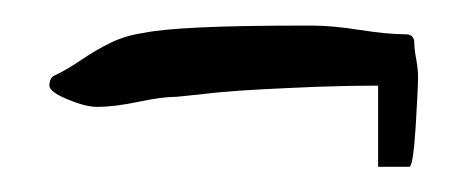

<svg xmlns="http://www.w3.org/2000/svg" viewBox="-20 -311 365 150"><path d="M55.7 -227.5Q46.9 -227.5 32.7 -233.4Q18.6 -239.3 18.6 -244.1Q18.6 -250 22.5 -252Q31.2 -255.9 43.5 -264.2Q55.7 -272.5 66.9 -277.8Q78.1 -283.2 91.8 -285.2Q119.1 -291 214.8 -291H224.6Q239.3 -291 261.2 -287.6Q283.2 -284.2 296.9 -284.2Q303.7 -284.2 303.7 -277.3Q303.7 -272.5 305.2 -264.6Q306.6 -256.8 306.6 -251Q306.6 -242.2 304.7 -211.4Q302.7 -180.7 299.8 -180.7H275.4V-244.1Q252 -244.1 227.5 -243.2Q203.1 -242.2 184.1 -241.2Q165 -240.2 150.4 -238.8Q135.7 -237.3 127 -236.3L118.2 -235.4Q106.4 -235.4 87.9 -231.4Q69.3 -227.5 55.7 -227.5Z"/></svg>

Font: Shelly2023
Style: Regular
Weight: 400
Version: Version 0.2